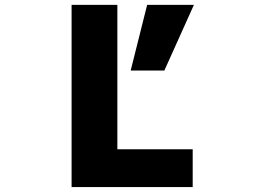

<svg xmlns="http://www.w3.org/2000/svg" viewBox="-20 -752 1040 774"><path d="M761.7 -732.4 642.6 -467.8H506.8L573.2 -732.4ZM453.1 -732.4V-150.4H756.8V2H268.6V-732.4Z"/></svg>

Font: GenEi Gothic M Heavy
Style: Regular
Weight: 800
Designer: o_tamon (Modified); [Source Han Sans]
Ryoko NISHIZUKA  (kana & ideographs); Paul D. Hunt (Latin, Greek & Cyrillic); Wenl
Version: Version 1.1a;Original Version 1.004